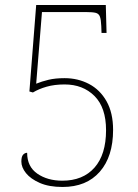

<svg xmlns="http://www.w3.org/2000/svg" viewBox="-20 -734 550 764"><path d="M229 10Q175 10 138.5 -6Q102 -22 83.5 -45Q65 -68 65 -91Q65 -111 72 -118.5Q79 -126 88 -126Q88 -71 128.5 -43Q169 -15 228 -15Q310 -15 356 -67Q402 -119 402 -216Q402 -306 356 -352Q310 -398 237 -398Q197 -398 165.5 -389Q134 -380 111 -366L97 -370L124 -714H401L404 -603H384L383 -630Q382 -656 377.5 -668Q373 -680 360.5 -683Q348 -686 323 -686H147L124 -401Q146 -410 173 -416.5Q200 -423 237 -423Q290 -423 334 -400Q378 -377 404 -331Q430 -285 430 -217Q430 -111 377 -50.5Q324 10 229 10Z"/></svg>

Font: Noto Serif Georgian SemiCondensed Thin
Style: Regular
Weight: 100
Width: 4
Designer: Monotype Design Team, Akaki Razmadze
Foundry: Google LLC
Version: Version 2.003; ttfautohint (v1.8.4.7-5d5b)